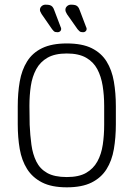

<svg xmlns="http://www.w3.org/2000/svg" viewBox="-20 -792 572 822"><path d="M476 -337Q476 -394 467.5 -443Q459 -492 436.5 -528.5Q414 -565 373 -585.5Q332 -606 266 -606Q202 -606 160.5 -586Q119 -566 96 -529Q73 -492 64.5 -443Q56 -394 56 -337V-260Q56 -203 64.5 -154Q73 -105 96 -68.5Q119 -32 160 -11Q201 10 266 10Q331 10 372 -10.5Q413 -31 436 -67.5Q459 -104 467.5 -153.5Q476 -203 476 -260ZM107 -258 106 -339Q106 -384 112 -424Q118 -464 135 -495.5Q152 -527 183.5 -545Q215 -563 266 -563Q317 -563 348.5 -545Q380 -527 396.5 -496Q413 -465 419.5 -424.5Q426 -384 426 -339V-258Q426 -213 420 -172.5Q414 -132 397 -101Q380 -70 349 -52Q318 -34 266 -34Q213 -34 182 -51.5Q151 -69 135.5 -100.5Q120 -132 114.5 -172.5Q109 -213 107 -258ZM267 -731 312 -667Q316 -662 319.5 -659Q323 -656 326.5 -655Q330 -654 336 -654Q342 -654 346.5 -658Q351 -662 351 -668Q351 -672 348 -678L321 -749Q318 -758 313.5 -763Q309 -768 302.5 -770Q296 -772 284 -772Q274 -772 267 -765.5Q260 -759 260 -750Q260 -742 267 -731ZM158 -732 203 -667Q207 -662 210 -659Q213 -656 217 -655Q221 -654 227 -654Q233 -654 237.5 -658Q242 -662 242 -668Q242 -672 239 -678L212 -749Q209 -758 204.5 -763Q200 -768 193.5 -770Q187 -772 175 -772Q165 -772 158 -765.5Q151 -759 151 -750Q151 -743 158 -732Z"/></svg>

Font: Beiruti Light
Style: Regular
Weight: 300
Designer: Arlette Boutros
Foundry: Boutros
Version: Version 1.41